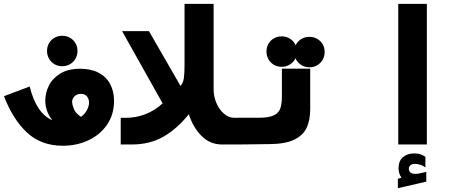

<svg xmlns="http://www.w3.org/2000/svg" viewBox="-24 -745 2444 990"><path d="M-3.5 -249 129 -299Q163.5 -160 246 -125Q209.5 -171 209.5 -226.5Q209.5 -265.5 227.8 -303Q246 -340.5 286.5 -365.5Q327 -390.5 390 -390.5Q445 -390.5 484 -370.2Q523 -350 543.5 -312.5Q564 -275 564 -224Q564 -155 528.2 -102.5Q492.5 -50 432.2 -21.8Q372 6.5 300 6.5Q188.5 6.5 115.8 -61Q43 -128.5 -3.5 -249ZM394 -142.5Q413.5 -157.5 424.2 -177.2Q435 -197 435 -216Q435 -234.5 424.5 -247.8Q414 -261 393.5 -261Q373 -261 360.5 -248.5Q348 -236 348 -220Q348 -205.5 357 -183Q366 -160.5 394 -142.5ZM218.5 -482.5Q218.5 -504.5 228.8 -522.2Q239 -540 256.8 -550.2Q274.5 -560.5 297 -560.5Q319 -560.5 337 -550.2Q355 -540 365.2 -522.2Q375.5 -504.5 375.5 -482.5Q375.5 -460.5 365.2 -442.5Q355 -424.5 337 -414Q319 -403.5 297 -403.5Q274.5 -403.5 256.8 -414Q239 -424.5 228.8 -442.5Q218.5 -460.5 218.5 -482.5Z M598.5 -137.5H625.5Q678 -137.5 726.5 -156.5Q775 -175.5 814.5 -212L605.5 -584.5H744L907 -301.5Q920.5 -317.5 924 -341.8Q927.5 -366 927.5 -412.5V-725H1077.5V-283.5Q1077.5 -247.5 1091.8 -213.8Q1106 -180 1130.8 -158.8Q1155.5 -137.5 1184.5 -137.5H1201.5V0H1121.5Q1059.5 0 1015.8 -43.5Q972 -87 949.5 -156Q890.5 -82 820 -41Q749.5 0 655.5 0H598.5Z M1201 -138H1312.5Q1362 -138 1387.2 -150Q1412.5 -162 1421 -185Q1429.5 -208 1429.5 -248.5V-391H1575.5V-183.5Q1575.5 -124.5 1556.5 -85Q1537.5 -45.5 1490.8 -23.8Q1444 -2 1362.5 -2L1293 -1L1201 0ZM1350 -479.5Q1350 -501.5 1360.2 -519.2Q1370.5 -537 1388.2 -547.2Q1406 -557.5 1428.5 -557.5Q1453 -557.5 1472.2 -545Q1491.5 -532.5 1500.5 -511.5Q1509.5 -531.5 1528.5 -543.2Q1547.5 -555 1571.5 -555Q1593.5 -555 1611.5 -544.8Q1629.5 -534.5 1639.8 -516.8Q1650 -499 1650 -477Q1650 -455 1639.8 -437Q1629.5 -419 1611.5 -408.5Q1593.5 -398 1571.5 -398Q1547 -398 1527.8 -410.8Q1508.5 -423.5 1499.5 -444.5Q1490 -424.5 1471 -412.5Q1452 -400.5 1428.5 -400.5Q1406 -400.5 1388.2 -411Q1370.5 -421.5 1360.2 -439.5Q1350 -457.5 1350 -479.5Z M2177 -725V0H2029.5V-725ZM2027.5 177 2046 171Q2038.5 161 2034.8 148.2Q2031 135.5 2031 122.5Q2031 85 2053.5 65.5Q2076 46 2112.5 46Q2129.5 46 2143 50.2Q2156.5 54.5 2169.5 63.5V118.5Q2146 100 2114 100Q2101 100 2092.5 107Q2084 114 2084 124Q2084 151.5 2118 151.5Q2137.5 151.5 2174 141V191.5L2027.5 225.5Z"/></svg>

Font: JuliaMono Black
Style: Regular
Weight: 900
Monospace: yes
Designer: cormullion
Foundry: corm
Version: Version 0.054; ttfautohint (v1.8.4)